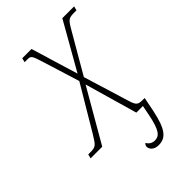

<svg xmlns="http://www.w3.org/2000/svg" viewBox="-237 -613 864 864"><g transform="rotate(-45 195.5 -180.5)"><path d="M239 175C285 175 310 145 330 50L344 -20H329C295 -20 293 -31 277 -84L217 -280L325 -466C353 -514 355 -516 398 -516H406L411 -536H336L208 -311L140 -536H81L76 -516H92C116 -516 118 -514 136 -456L190 -282L64 -70C35 -23 33 -20 -7 -20H-15L-20 0H54L199 -251L271 0H313L303 50C287 129 270 148 241 148C225 148 212 140 203 125C197 131 195 136 195 142C195 154 206 175 239 175Z"/></g></svg>

Font: Noto Serif Condensed Thin
Style: Italic
Weight: 100
Width: 3
Italic angle: -12°
Designer: Monotype Design Team
Foundry: Monotype Imaging Inc.
Version: Version 2.013